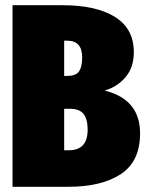

<svg xmlns="http://www.w3.org/2000/svg" viewBox="-20 -716 561 736"><path d="M517 -205Q517 -97 443 -48.5Q369 0 242 0H28V-696H220Q349 -696 421 -651Q493 -606 493 -516Q493 -458 461.5 -420.5Q430 -383 381 -369Q517 -335 517 -205ZM226 -560V-425H237Q271 -425 283 -442.5Q295 -460 295 -496Q295 -560 238 -560ZM316 -219Q316 -259 300.5 -279Q285 -299 248 -299H226V-140H244Q316 -140 316 -219Z"/></svg>

Font: Fira Sans Extra Condensed Black
Style: Regular
Weight: 900
Width: 1
Designer: Carrois Corporate & Edenspiekermann AG
Foundry: Carrois Corporate GbR & Edenspiekermann AG
Version: Version 4.203